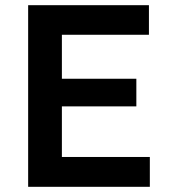

<svg xmlns="http://www.w3.org/2000/svg" viewBox="-20 -720 660 740"><path d="M88.5 0V-700H554V-586H218.5V-416.5H505.5V-310H218.5V-115H557.5V0Z"/></svg>

Font: Geologica Thin Roman Medium
Style: Regular
Weight: 500
Version: Version 1.010;gftools[0.9.28]